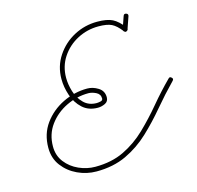

<svg xmlns="http://www.w3.org/2000/svg" viewBox="-88 -654 776 756"><g transform="rotate(-15 300.0 -276.5)"><path d="M489 -561Q498 -558 495 -549Q491 -537 486.5 -524.5Q482 -512 478 -500Q475 -491 466 -494Q457 -497 460 -506Q464 -518 468.5 -530.5Q473 -543 477 -555Q480 -564 489 -561ZM462 -497Q442 -523 423.5 -532Q405 -541 370 -541Q324 -541 284 -520Q244 -499 219.5 -462Q195 -425 195 -378Q195 -351 204 -321.5Q213 -292 233.5 -271.5Q254 -251 286 -251Q292 -251 301.5 -253Q311 -255 311 -263Q311 -281 294.5 -289Q278 -297 264 -297Q217 -297 173.5 -276Q130 -255 102.5 -217.5Q75 -180 75 -130Q75 -93 96 -66Q117 -39 149.5 -24.5Q182 -10 216 -10Q283 -10 333.5 -34.5Q384 -59 425.5 -99Q467 -139 505 -184.5Q543 -230 584 -271Q590 -278 597 -271Q604 -265 597 -258Q555 -215 516 -168.5Q477 -122 434 -81.5Q391 -41 338 -16Q285 9 216 9Q176 9 139.5 -8Q103 -25 79.5 -56Q56 -87 56 -130Q56 -186 86 -227.5Q116 -269 164 -292.5Q212 -316 264 -316Q287 -316 308.5 -302.5Q330 -289 330 -263Q330 -246 315.5 -239Q301 -232 286 -232Q248 -232 223.5 -254.5Q199 -277 187.5 -311Q176 -345 176 -378Q176 -430 203.5 -471.5Q231 -513 275 -536.5Q319 -560 370 -560Q410 -560 432 -549Q454 -538 477 -508Q482 -501 475 -495Q467 -489 462 -497Z"/></g></svg>

Font: FRB American Cursive Guidelines Extralight
Style: Italic
Weight: 200
Italic angle: -25°
Version: Version 2.0;Modular Font Editor K font №1